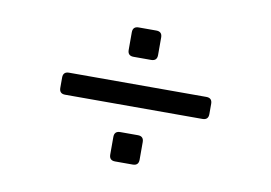

<svg xmlns="http://www.w3.org/2000/svg" viewBox="-50 -514 728 515"><g transform="rotate(10 314.0 -256.5)"><path d="M290 -359Q274 -359 274 -375V-423Q274 -439 290 -439H338Q354 -439 354 -423V-375Q354 -359 338 -359ZM127 -227Q111 -227 111 -243V-271Q111 -287 127 -287H501Q517 -287 517 -271V-243Q517 -227 501 -227ZM290 -74Q274 -74 274 -90V-138Q274 -154 290 -154H338Q354 -154 354 -138V-90Q354 -74 338 -74Z"/></g></svg>

Font: Pitagon Sans
Style: Regular
Weight: 400
Designer: Travis Tran
Foundry: Pitagon
Version: Version 1.001; ttfautohint (v1.8.4.7-5d5b);gftools[0.9.26]